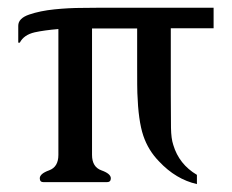

<svg xmlns="http://www.w3.org/2000/svg" viewBox="-20 -463 589 488"><path d="M213.9 -69.3Q213.9 -38.6 237.8 -30Q261.7 -21.5 261.7 -9.8Q261.7 0 251.5 0H90.8Q81.1 0 81.1 -9.8Q81.1 -21.5 104.7 -30Q128.4 -38.6 128.4 -69.3V-389.2Q92.8 -386.2 68.4 -380.9Q40.5 -374.5 30.3 -354.5H26.4V-397.5Q26.4 -416.5 54.2 -426Q82 -435.5 118.4 -439.2Q154.8 -442.9 189.5 -442.9Q224.1 -442.9 238.3 -443.4H522.9V-391.1H414.1V-223.1Q414.1 -166 414.6 -138.4Q415 -110.8 420.4 -94.7Q435.1 -45.4 480.5 -18.6V4.9Q426.8 -7.3 384.3 -52.7Q356.9 -80.6 344.2 -118.2Q331.5 -155.8 329.1 -226.6Q328.6 -234.4 328.6 -295.4V-390.6H213.9Z"/></svg>

Font: Caudex
Style: Regular
Weight: 400
Version: Version 1.01